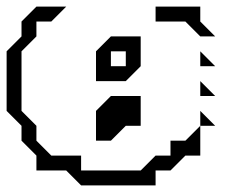

<svg xmlns="http://www.w3.org/2000/svg" viewBox="-20 -515 682 580"><path d="M450 -450V-495H585V-450L630 -405H585L540 -450ZM90 0V-45L45 -90V-135L0 -180V-360L45 -405V-450L90 -495H180L135 -450H90V-405L45 -360V-180L90 -135V-90L135 -45H225V0H405L450 -45H495V-90H540L585 -135V-45H540L495 0H450V45H225L180 0ZM585 -315V-360L630 -315ZM360 -315V-360H315V-315ZM585 -225V-270L630 -225ZM585 -135V-180L630 -135ZM270 -270V-360L315 -405H405V-315L360 -270ZM270 -90V-180L315 -225H405V-135H360L315 -90Z"/></svg>

Font: Rubik Iso
Style: Regular
Weight: 400
Designer: Hubert and Fischer, NaN
Foundry: Hubert and Fischer, NaN
Version: Version 2.200